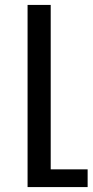

<svg xmlns="http://www.w3.org/2000/svg" viewBox="-20 -549 376 780"><path d="M186 139H336V211H92V-529H186Z"/></svg>

Font: Montserrat arm
Style: Regular
Weight: 400
Designer: Julieta Ulanovsky
Foundry: Julieta Ulanovsky
Version: Version 6.000;PS 006.000;hotconv 1.0.88;makeotf.lib2.5.64775